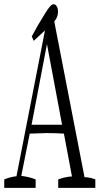

<svg xmlns="http://www.w3.org/2000/svg" viewBox="-31 -909 488 919"><path d="M247.6 -50.3Q280.3 -62.5 313.5 -64.5Q293.9 -171.9 274.9 -269.5Q233.9 -272 192.9 -272Q192.9 -272 111.3 -269.5Q91.3 -172.9 70.8 -66.9Q106 -63.5 139.6 -50.3Q139.6 -34.7 139.6 -9.8H-10.7Q-10.7 -35.2 -10.7 -50.3Q18.6 -62.5 47.9 -65.4Q122.1 -442.9 193.4 -810.1H228Q299.3 -440.4 373.5 -61Q399.4 -60.5 425.3 -50.3Q425.3 -35.2 425.3 -9.8H247.6Q247.6 -35.2 247.6 -50.3ZM266.1 -312 193.8 -697.8 120.1 -312ZM130.4 -713.4 121.1 -734.9Q147.5 -785.2 185.5 -845.7Q201.2 -871.1 209.5 -879.4Q218.3 -888.7 226.3 -888.7Q234.4 -888.7 240.5 -878.9Q246.6 -869.1 246.6 -853.5Q246.6 -837.9 240 -823.2Q233.4 -808.6 212.6 -789.3Q191.9 -770 170.9 -751Q149.9 -731.9 130.4 -713.4Z"/></svg>

Font: Scarab Serif
Style: Condensed-Light
Weight: 300
Designer: John Roberts
Foundry: Scarab
Version: 1.0